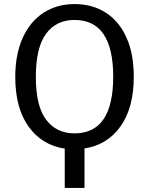

<svg xmlns="http://www.w3.org/2000/svg" viewBox="-20 -721 732 943"><path d="M395 8V202H298V9Q186 -8 120.5 -99Q55 -190 55 -343Q55 -454 91.5 -535Q128 -616 194 -658.5Q260 -701 346 -701Q433 -701 498.5 -659.5Q564 -618 600.5 -538Q637 -458 637 -344Q637 -192 572 -100.5Q507 -9 395 8ZM536 -344Q536 -623 346 -623Q256 -623 206 -555Q156 -487 156 -343Q156 -200 206.5 -133Q257 -66 346 -66Q536 -66 536 -344Z"/></svg>

Font: FiraGO
Style: Regular
Weight: 400
Designer: bBox Type
Foundry: bBox Type GmbH
Version: Version 1.001;April 20, 2020;FontCreator 12.0.0.2555 64-bit